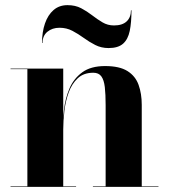

<svg xmlns="http://www.w3.org/2000/svg" viewBox="-20 -727 657 747"><path d="M226 -460V-2H276V0H21V-2H86.5V-458H21V-460ZM531.5 -319V-2H596.5V0H341.5V-2H391V-318Q391 -360 387.8 -388Q384.5 -416 374.2 -430Q364 -444 343 -444Q305.5 -444 282.5 -422.5Q259.5 -401 247.2 -367.2Q235 -333.5 230.5 -295.2Q226 -257 226 -223L224 -220.5Q224 -257.5 229 -300.8Q234 -344 250.2 -382.5Q266.5 -421 299.8 -445.5Q333 -470 389 -470Q445 -470 476 -450.5Q507 -431 519.2 -396.8Q531.5 -362.5 531.5 -319ZM402.5 -540Q374 -540 350.5 -552Q327 -564 305.8 -579.5Q284.5 -595 261.8 -607Q239 -619 211.5 -619Q183.5 -619 164.5 -603.5Q145.5 -588 145.5 -560H143.5Q143.5 -602.5 155 -635.8Q166.5 -669 188.5 -688Q210.5 -707 242.5 -707Q273 -707 295.8 -695Q318.5 -683 338.5 -667.5Q358.5 -652 378.8 -640Q399 -628 423.5 -628Q456 -628 472.8 -643.8Q489.5 -659.5 489.5 -687H491.5Q491.5 -639.5 484.8 -606.8Q478 -574 458.8 -557Q439.5 -540 402.5 -540Z"/></svg>

Font: Bodoni Moda 96pt
Style: Bold
Weight: 700
Version: Version 2.005